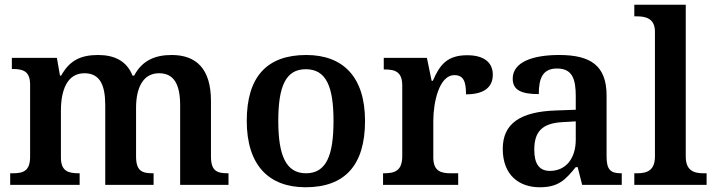

<svg xmlns="http://www.w3.org/2000/svg" viewBox="-20 -780 3016 810"><path d="M23 0H316V-49H312C268 -49 237 -58 237 -115V-313C237 -397 262 -471 336 -471C402 -471 424 -421 424 -335V0H628V-49H625C580 -49 554 -58 554 -120V-325C554 -404 580 -471 651 -471C716 -471 740 -421 740 -335V0H944V-49H941C896 -49 870 -58 870 -120V-354C870 -490 808 -548 704 -548C633 -548 579 -524 546 -461H539C515 -523 462 -548 394 -548C319 -548 273 -524 238 -461H233L220 -536H30V-489H33C77 -489 107 -480 107 -423V-119C107 -58 78 -49 33 -49H23Z M1269 10C1434 10 1520 -82 1520 -270C1520 -457 1426 -548 1272 -548C1107 -548 1021 -457 1021 -270C1021 -82 1115 10 1269 10ZM1271 -49C1186 -49 1154 -125 1154 -270C1154 -415 1185 -488 1270 -488C1356 -488 1387 -415 1387 -270C1387 -125 1357 -49 1271 -49Z M1596 0H1913V-49H1882C1841 -49 1808 -57 1808 -116V-270C1808 -347 1832 -463 1897 -463C1935 -463 1946 -437 1946 -382C2021 -382 2059 -411 2059 -465C2059 -514 2025 -547 1951 -547C1866 -547 1835 -506 1806 -439H1801L1781 -536H1599V-487H1602C1646 -487 1677 -478 1677 -419V-121C1677 -58 1644 -49 1599 -49H1596Z M2257 10C2336 10 2365 -21 2409 -75H2417L2436 0H2603V-49H2600C2555 -49 2539 -65 2539 -120V-377C2539 -503 2472 -548 2339 -548C2231 -548 2143 -520 2143 -448C2143 -400 2179 -383 2253 -383C2253 -449 2269 -491 2330 -491C2395 -491 2409 -446 2409 -374V-317L2326 -314C2175 -309 2101 -259 2101 -152C2101 -42 2169 10 2257 10ZM2300 -59C2255 -59 2234 -89 2234 -148C2234 -222 2264 -261 2357 -265L2409 -268V-191C2409 -110 2366 -59 2300 -59Z M2656 0H2961V-49H2948C2906 -49 2873 -61 2873 -120V-760H2656V-711H2668C2702 -711 2743 -703 2743 -647V-120C2743 -61 2710 -49 2668 -49H2656Z"/></svg>

Font: Noto Serif Gurmukhi SemiBold
Style: Regular
Weight: 600
Designer: Vaibhav Singh and the Monotype Design Team
Foundry: Monotype Imaging Inc.
Version: Version 2.004